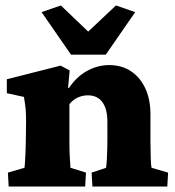

<svg xmlns="http://www.w3.org/2000/svg" viewBox="-20 -681 640 701"><path d="M11.7 0 8.8 -50.8 69.3 -68.4Q70.3 -73.2 71.3 -89.8Q72.3 -106.4 73.2 -127Q74.2 -147.5 74.2 -163.1L75.2 -236.3Q75.2 -264.6 73.7 -281.2Q72.3 -297.9 67.4 -327.1L4.9 -340.8V-391.6L201.2 -441.4L234.4 -423.8L228.5 -360.4L231.4 -359.4Q259.8 -401.4 298.3 -422.4Q336.9 -443.4 378.9 -443.4Q423.8 -443.4 457.5 -421.4Q491.2 -399.4 510.3 -358.9Q529.3 -318.4 529.3 -263.7V-165Q529.3 -133.8 530.3 -105Q531.2 -76.2 533.2 -68.4L593.8 -50.8L590.8 0H317.4L314.5 -50.8L367.2 -68.4Q369.1 -81.1 370.1 -99.6Q371.1 -118.2 371.6 -137.7Q372.1 -157.2 372.1 -168.9V-236.3Q372.1 -270.5 362.8 -292Q353.5 -313.5 337.9 -323.2Q322.3 -333 300.8 -333Q282.2 -333 264.6 -325.2Q247.1 -317.4 233.4 -300.8V-159.2Q233.4 -133.8 234.9 -105Q236.3 -76.2 237.3 -68.4L293.9 -50.8L291 0ZM473.6 -636.7 366.2 -481.4H239.3L131.8 -636.7L202.1 -661.1L335.9 -533.2H267.6L403.3 -661.1Z"/></svg>

Font: Crimson Pro Black
Style: Regular
Weight: 900
Designer: Jacques Le Bailly
Foundry: Baron von Fonthausen
Version: Version 1.003